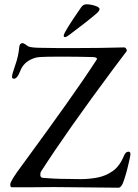

<svg xmlns="http://www.w3.org/2000/svg" viewBox="-20 -870 643 895"><path d="M301 -706Q289 -697 283 -697Q277 -697 277 -704Q277 -719 359 -837Q368 -850 384 -850Q395 -850 409 -847Q423 -844 433.5 -839Q444 -834 444 -828Q444 -820 431 -808Q409 -789 376.5 -763.5Q344 -738 301 -706ZM231 2 112 3H35Q28 3 28 -8V-11Q28 -27 86 -104Q204 -265 289.5 -385.5Q375 -506 428 -588Q432 -593 432 -596Q432 -603 413 -604Q377 -605 340.5 -605.5Q304 -606 266 -606Q228 -606 202.5 -605.5Q177 -605 164 -604Q137 -602 111 -585.5Q85 -569 73 -536Q60 -503 45 -503Q36 -503 36 -513Q36 -523 51 -566Q59 -588 63.5 -609.5Q68 -631 70 -652Q72 -669 85 -669Q91 -669 110 -655Q121 -647 178 -647Q207 -646 248 -646Q289 -646 342 -646Q448 -646 559 -649Q564 -649 567.5 -644Q571 -639 571 -634Q571 -632 570 -631L509 -550Q401 -405 316.5 -285Q232 -165 171 -70Q168 -66 168 -54Q168 -43 179 -41Q203 -39 231 -37.5Q259 -36 291 -36Q306 -36 322.5 -35.5Q339 -35 356 -35Q394 -35 432.5 -42Q471 -49 504 -71.5Q537 -94 557 -142Q565 -163 579 -163Q588 -163 588 -152Q588 -146 584 -127.5Q580 -109 574 -85Q568 -61 561.5 -41Q555 -21 551 -12Q542 5 533 5Z"/></svg>

Font: Benne
Style: Regular
Weight: 400
Designer: John-Daniel Harrington
Version: Version 1.001